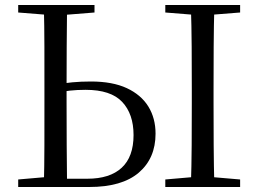

<svg xmlns="http://www.w3.org/2000/svg" viewBox="-20 -748 1034 768"><path d="M202.2 0V-33.1H329.3Q419.3 -33.1 466.7 -76.9Q514.2 -120.7 514.2 -207.8Q514.2 -292 468.7 -340.4Q423.3 -388.7 322.4 -388.7Q288.8 -388.7 260.3 -385.6Q231.8 -382.5 202.2 -376.1V-409.4Q235.9 -415.6 269.8 -418.8Q303.6 -422 343.6 -422Q430 -422 487.3 -395.4Q544.5 -368.7 573.4 -321.9Q602.2 -275 602.2 -213.4Q602.2 -114.7 535 -57.3Q467.9 0 336.9 0ZM155.3 0Q157.5 -84.1 157.6 -168.1Q157.7 -252.2 157.7 -336.8V-391.1Q157.7 -476.1 157.6 -560.7Q157.5 -645.2 155.3 -728H248.3Q247.3 -645 246.8 -561.4Q246.3 -477.8 246.3 -398V-336.8Q246.3 -251.7 246.8 -167.7Q247.3 -83.6 248.3 0ZM743.4 0Q746.2 -83.6 746.7 -167.7Q747.2 -251.7 747.2 -336.8V-391.1Q747.2 -476.1 746.7 -560.4Q746.2 -644.8 743.4 -728H837.5Q835.2 -645.2 834.7 -560.7Q834.2 -476.1 834.2 -391.1V-337Q834.2 -252.2 834.7 -168.1Q835.2 -84.1 837.5 0ZM52.8 -698V-728H358V-698L219.1 -686.9H191.7ZM641.2 0V-30.1L779.6 -42.1H800.6L940.5 -30.1V0ZM641.2 -698V-728H940.5V-698L800.6 -686.9H779.6ZM52.8 0V-30.1L190.9 -42.1H202.2V0Z"/></svg>

Font: Noto Serif TC
Style: Regular
Weight: 200
Designer: Ryoko NISHIZUKA 西塚涼子 (kana & ideographs); Frank Grießhammer (Latin, Greek & Cyrillic); Wenlong ZHANG 张文龙 (bopomofo); San
Foundry: Adobe
Version: Version 2.001;hotconv 1.1.0;makeotfexe 2.6.0